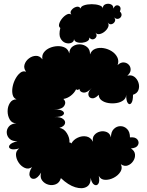

<svg xmlns="http://www.w3.org/2000/svg" viewBox="-20 -960 773 1009"><path d="M300 -24Q293 0 274 8Q255 16 234.5 10.5Q214 5 201.5 -11.5Q189 -28 196 -53Q178 -23 160 -20.5Q142 -18 136 -35.5Q130 -53 148 -82Q130 -69 110.5 -77.5Q91 -86 78 -105.5Q65 -125 64 -146Q63 -167 81 -180Q49 -171 35.5 -178Q22 -185 30.5 -197.5Q39 -210 72 -218Q45 -217 31 -230Q17 -243 15.5 -261.5Q14 -280 26.5 -295Q39 -310 66 -312Q43 -312 31.5 -331.5Q20 -351 20 -375.5Q20 -400 32 -419Q44 -438 67 -438Q51 -444 46.5 -462Q42 -480 46 -502.5Q50 -525 61 -545.5Q72 -566 86.5 -577.5Q101 -589 117 -583Q103 -602 109 -621Q115 -640 132 -653Q149 -666 169 -666.5Q189 -667 203 -648Q199 -669 210.5 -684.5Q222 -700 242 -708.5Q262 -717 284 -717.5Q306 -718 322.5 -709Q339 -700 344 -679Q345 -704 362 -716Q379 -728 400.5 -727Q422 -726 438 -712.5Q454 -699 453 -674Q461 -696 481 -703.5Q501 -711 524.5 -707Q548 -703 567.5 -690.5Q587 -678 596.5 -659Q606 -640 598 -618Q614 -633 630 -632Q646 -631 656.5 -620Q667 -609 666.5 -593Q666 -577 649 -562Q671 -568 686.5 -556Q702 -544 708 -524.5Q714 -505 707.5 -487Q701 -469 679 -462Q679 -429 670 -418Q661 -407 652 -418Q643 -429 643 -462Q643 -444 628.5 -433Q614 -422 592.5 -418.5Q571 -415 549.5 -418.5Q528 -422 513.5 -433Q499 -444 499 -462Q479 -441 463 -443.5Q447 -446 444.5 -462Q442 -478 462 -498Q439 -472 419.5 -473.5Q400 -475 397 -493Q388 -483 380 -491Q371 -472 352.5 -457.5Q334 -443 313 -440Q330 -424 317.5 -404Q305 -384 266 -386Q300 -385 311 -375Q322 -365 311 -355Q300 -345 266 -345Q298 -346 312 -334.5Q326 -323 321 -309Q316 -295 292 -288Q316 -285 331.5 -260Q347 -235 345 -211Q351 -212 355 -206Q366 -226 388.5 -236.5Q411 -247 433.5 -243Q456 -239 469 -215Q464 -236 475.5 -250Q487 -264 505.5 -268.5Q524 -273 541 -266Q558 -259 563 -238Q563 -267 578 -282Q593 -297 613 -297Q633 -297 648 -282Q663 -267 663 -238Q691 -241 702 -227Q713 -213 705 -197.5Q697 -182 668 -180Q688 -167 689.5 -148.5Q691 -130 680 -113.5Q669 -97 651.5 -90.5Q634 -84 615 -97Q625 -77 613 -57.5Q601 -38 578 -26Q555 -14 532 -15Q509 -16 499 -36Q505 -6 496.5 6Q488 18 475 10.5Q462 3 456 -26Q458 9 435 22Q412 35 375.5 24Q339 13 300 -24ZM297 -813Q287 -820 291 -834.5Q295 -849 306.5 -863Q318 -877 331.5 -884Q345 -891 355 -883Q346 -895 356 -907.5Q366 -920 381 -924Q396 -928 404 -915Q404 -926 421.5 -932Q439 -938 462 -938Q485 -938 502.5 -932Q520 -926 520 -915Q520 -932 534 -937.5Q548 -943 562 -937.5Q576 -932 576 -915Q583 -931 593.5 -932Q604 -933 610.5 -924.5Q617 -916 610 -900Q622 -888 618 -876.5Q614 -865 602.5 -861.5Q591 -858 579 -869Q589 -858 583.5 -847Q578 -836 566.5 -833Q555 -830 546 -842Q554 -831 548.5 -818Q543 -805 530.5 -794.5Q518 -784 504 -781Q490 -778 481 -789Q491 -777 486 -766.5Q481 -756 470 -753.5Q459 -751 449 -763Q451 -751 439.5 -744Q428 -737 412 -735.5Q396 -734 383.5 -738.5Q371 -743 369 -755Q369 -741 355 -735Q341 -729 324.5 -734.5Q308 -740 298 -758.5Q288 -777 297 -813Z"/></svg>

Font: Rubik Bubbles
Style: Regular
Weight: 400
Designer: Hubert and Fischer, NaN
Foundry: Hubert and Fischer, NaN
Version: Version 2.200